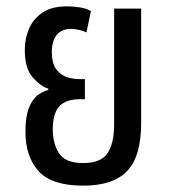

<svg xmlns="http://www.w3.org/2000/svg" viewBox="-20 -575 533 604"><path d="M242 9Q142 9 101 -37Q60 -83 60 -161Q60 -207 70.5 -234.5Q81 -262 98 -275Q115 -288 132 -292V-296Q107 -304 82.5 -332Q58 -360 58 -418Q58 -453 71 -484Q84 -515 113 -535Q142 -555 191 -555Q212 -555 233 -551.5Q254 -548 266 -540L252 -473Q244 -477 231 -480.5Q218 -484 204 -484Q173 -484 158 -464.5Q143 -445 143 -412Q143 -377 156 -358.5Q169 -340 189 -333Q209 -326 232 -326H247V-263H232Q188 -263 167 -241Q146 -219 146 -168Q146 -124 165.5 -93Q185 -62 242 -62Q298 -62 318.5 -93.5Q339 -125 339 -182V-548H424V-188Q424 -83 380 -37Q336 9 242 9Z"/></svg>

Font: Noto Sans Thai Cond
Style: Regular
Weight: 400
Width: 3
Designer: Monotype Design Team
Foundry: Monotype Imaging Inc.
Version: Version 2.002; ttfautohint (v1.8.4.7-5d5b)